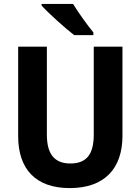

<svg xmlns="http://www.w3.org/2000/svg" viewBox="-20 -953 719 983"><path d="M354 -933H193V-924C227 -887 315 -807 360 -773H458V-787C429 -822 380 -890 354 -933ZM607 -258V-714H460V-264C460 -164 424 -116 340 -116C261 -116 220 -162 220 -263V-714H73V-256C73 -85 165 10 337 10C517 10 607 -92 607 -258Z"/></svg>

Font: Noto Sans Lao Looped SemiCondensed
Style: Bold
Weight: 700
Width: 4
Designer: Mark Frömberg, Ben Mitchell
Foundry: The Fontpad Ltd
Version: Version 1.002